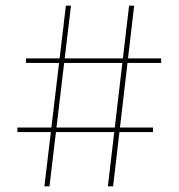

<svg xmlns="http://www.w3.org/2000/svg" viewBox="-20 -659 632 679"><path d="M155 0H137L213 -639H231ZM521 -192H41.5V-208H521ZM380 0H361.5L436.5 -639H454.5ZM550 -436.5H72V-452.5H550Z"/></svg>

Font: Anek Devanagari Thin
Style: Regular
Weight: 250
Designer: Kailash Malviya (Devanagari) & Yesha Goshar (Latin)
Foundry: Ek Type
Version: Version 1.003